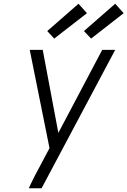

<svg xmlns="http://www.w3.org/2000/svg" viewBox="-20 -1000 677 1020"><path d="M201 0H133Q148 -33 165 -66Q182 -99 200 -132L243 -213L138 -735H207L290 -294L523 -735H592ZM464 -795 426 -835 592 -980 637 -930ZM268 -795 231 -835 397 -980 442 -930Z"/></svg>

Font: Iosevka Aile Light
Style: Italic
Weight: 300
Italic angle: -9°
Designer: Belleve Invis
Foundry: Belleve Invis
Version: Version 31.1.0; ttfautohint (v1.8.4)